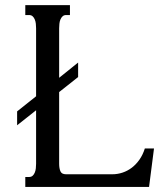

<svg xmlns="http://www.w3.org/2000/svg" viewBox="-20 -736 631 756"><path d="M255.4 -676.8H240.7Q231.9 -676.8 226.6 -671.9Q221.2 -667 218 -659.4Q214.8 -651.9 213.9 -642.6Q212.9 -633.3 212.9 -624.5V-429.7L287.6 -489.7V-432.6L212.9 -373.5V-91.3Q212.9 -73.7 217.8 -61.8Q222.7 -49.8 240.2 -49.8H421.9Q442.9 -49.8 462.6 -56.4Q482.4 -63 499.3 -75.9Q516.1 -88.9 529.3 -107.7Q542.5 -126.5 550.3 -151.4H586.4L566.9 0H79.6V-39.1H94.2Q103 -39.1 108.4 -43.9Q113.8 -48.8 116.9 -56.4Q120.1 -64 121.1 -73.2Q122.1 -82.5 122.1 -91.3V-301.8L47.4 -242.7V-297.4L122.1 -356.9V-624.5Q122.1 -633.3 121.1 -642.6Q120.1 -651.9 116.9 -659.4Q113.8 -667 108.4 -671.9Q103 -676.8 94.2 -676.8H79.6V-715.8H255.4Z"/></svg>

Font: Arian Grqi
Style: Regular
Weight: 400
Designer: Ruben Hakobyan (Tarumian)
Foundry: Ruben Hakobyan (Tarumian)
Version: Version 1.003